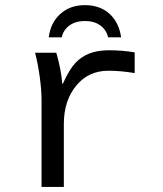

<svg xmlns="http://www.w3.org/2000/svg" viewBox="-20 -736 640 756"><path d="M510.3 -448.2Q455.6 -457.5 406.7 -457.5Q328.1 -457.5 279.8 -398.4Q231.4 -339.4 231.4 -248V0H143.6V-342.3Q143.6 -379.4 137 -429.7Q130.4 -480 118.2 -528.3H201.7Q221.2 -460.9 225.1 -406.2H227.5Q252 -460.9 275.4 -486.6Q298.8 -512.2 331.1 -525.1Q363.3 -538.1 409.7 -538.1Q460.4 -538.1 510.3 -529.8ZM314.5 -715.8Q372.6 -715.8 410.4 -682.4Q448.2 -648.9 457 -588.9H405.8Q398.4 -619.1 374.5 -636.2Q350.6 -653.3 314.5 -653.3Q277.3 -653.3 253.2 -635.5Q229 -617.7 223.1 -588.9H171.9Q179.2 -647 217.8 -681.4Q256.3 -715.8 314.5 -715.8Z"/></svg>

Font: Liberation Mono
Style: Regular
Weight: 400
Monospace: yes
Designer: Steve Matteson
Foundry: Ascender Corporation
Version: Version 2.1.5